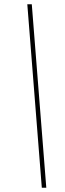

<svg xmlns="http://www.w3.org/2000/svg" viewBox="-20 -800 304 900"><path d="M108 -780 176 80H197L129 -780Z"/></svg>

Font: Nacelle Thin
Style: Italic
Weight: 100
Italic angle: -12°
Designer: Sora Sagano
Foundry: Sora Sagano
Version: Version 1.000;FEAKit 1.0